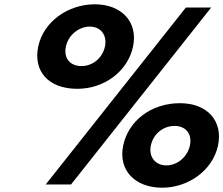

<svg xmlns="http://www.w3.org/2000/svg" viewBox="-20 -860 1041 895"><path d="M158.2 -643C134.2 -529 204.8 -446 339.8 -446C467.8 -446 576.2 -529 600.2 -643C624.6 -759 544.6 -840 422.6 -840C296.6 -840 182.6 -759 158.2 -643ZM964.5 -825H846.5L193 0H311ZM287.2 -643C298.6 -697 347.8 -736 398.8 -736C448.8 -736 480.6 -697 469.2 -643C457.9 -589 411.1 -552 360.1 -552C306.1 -552 275.9 -589 287.2 -643ZM554.3 -182C529.9 -66 609.8 15 735.8 15C857.8 15 971.9 -66 996.3 -182C1020.2 -296 946.7 -379 818.7 -379C683.7 -379 578.2 -296 554.3 -182ZM683.3 -182C694.6 -236 740.4 -273 794.4 -273C845.4 -273 876.6 -236 865.3 -182C853.9 -128 805.7 -89 755.7 -89C704.7 -89 671.9 -128 683.3 -182Z"/></svg>

Font: Hussar
Style: BdOblTwo
Weight: 700
Foundry: Cannot Into Space Fonts
Version: Version 2.00